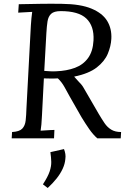

<svg xmlns="http://www.w3.org/2000/svg" viewBox="-20 -722 665 1002"><path d="M303 -702Q400 -701 457.5 -677Q515 -653 539.5 -612.5Q564 -572 561 -519Q559 -481 542.5 -441.5Q526 -402 485 -370Q444 -338 367 -322Q383 -304 391 -295.5Q399 -287 404 -281.5Q409 -276 415 -266Q421 -256 433 -235L495 -128Q511 -101 525.5 -79.5Q540 -58 560.5 -45.5Q581 -33 612 -33L610 0H488Q466 -19 445.5 -48.5Q425 -78 405 -111L344 -218Q332 -240 317 -267Q302 -294 282 -313Q273 -312 256.5 -312Q240 -312 226 -312.5Q212 -313 209 -313L199 -119Q198 -92 196 -72.5Q194 -53 192 -40Q204 -41 216 -41.5Q228 -42 240 -43Q252 -44 264 -44L262 0H41L43 -33Q81 -35 96 -50.5Q111 -66 114 -93.5Q117 -121 118 -156L141 -588Q142 -608 144 -626.5Q146 -645 148 -660Q130 -659 111.5 -658Q93 -657 75 -656L78 -700Q134 -701 189.5 -702Q245 -703 303 -702ZM297 -664Q262 -664 247 -650Q232 -636 228 -610.5Q224 -585 222 -549L211 -352Q227 -351 241.5 -350Q256 -349 273 -350Q328 -352 371 -368Q414 -384 439.5 -419Q465 -454 468 -511Q470 -549 460.5 -577.5Q451 -606 430.5 -625.5Q410 -645 376.5 -654.5Q343 -664 297 -664ZM229 259 204 240Q230 200 239 173Q248 146 247.5 123Q247 100 243 72L314 56Q319 69 321 81.5Q323 94 321 108Q319 133 307 159Q295 185 275 210Q255 235 229 259Z"/></svg>

Font: Lora
Style: Italic
Weight: 400
Italic angle: -3°
Designer: Olga Karpushina, Alexei Vanyashin (Cyrillic)
Foundry: Cyreal
Version: Version 3.008